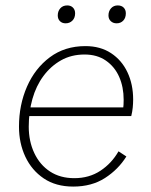

<svg xmlns="http://www.w3.org/2000/svg" viewBox="-20 -679 558 708"><path d="M250 9Q186 9 141.5 -21Q97 -51 73.5 -101Q50 -151 50 -212Q50 -292 79.5 -359.5Q109 -427 164 -468Q219 -509 295 -509Q350 -509 389.5 -483Q429 -457 450 -412.5Q471 -368 471 -312Q471 -298 469.5 -282.5Q468 -267 464 -251H69L70 -283H447L433 -272Q435 -284 435.5 -293Q436 -302 436 -311Q436 -358 419.5 -395.5Q403 -433 370.5 -455.5Q338 -478 292 -478Q243 -478 205 -456.5Q167 -435 140 -398.5Q113 -362 99.5 -314Q86 -266 86 -212Q86 -158 106.5 -114.5Q127 -71 164.5 -46.5Q202 -22 254 -22Q309 -22 350.5 -49.5Q392 -77 417 -121L446 -102Q416 -54 367 -22.5Q318 9 250 9ZM410 -593Q397 -593 388.5 -601Q380 -609 380 -622Q380 -638 389.5 -648.5Q399 -659 414 -659Q428 -659 436 -651Q444 -643 444 -630Q444 -613 434.5 -603Q425 -593 410 -593ZM222 -593Q209 -593 201 -601Q193 -609 193 -622Q193 -638 202.5 -648.5Q212 -659 228 -659Q241 -659 249 -651Q257 -643 257 -630Q257 -613 247 -603Q237 -593 222 -593Z"/></svg>

Font: Kantumruy Pro ExtraLight
Style: Italic
Weight: 250
Italic angle: -13°
Version: Version 1.002